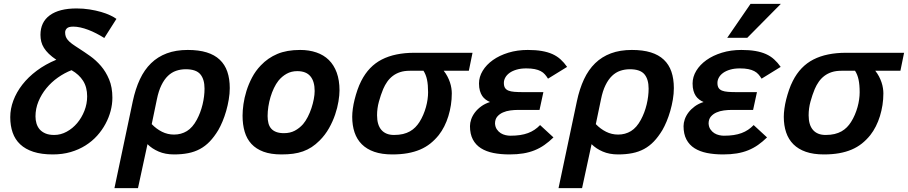

<svg xmlns="http://www.w3.org/2000/svg" viewBox="-20 -786 4710 996"><path d="M272 -476.1Q249 -491.7 233.4 -506.8Q217.8 -522 208 -537.6Q198.2 -553.2 194.1 -569.8Q189.9 -586.4 189.9 -605Q189.9 -671.4 238.5 -706.8Q287.1 -742.2 377 -742.2Q412.1 -742.2 444.6 -737.1Q477.1 -731.9 504.2 -724.1Q531.2 -716.3 551.8 -706.5Q572.3 -696.8 584 -688L521 -588.9Q501 -601.6 479.7 -612.5Q458.5 -623.5 437.7 -631.3Q417 -639.2 397 -643.6Q377 -647.9 359.9 -647.9Q335.9 -647.9 326.9 -638.9Q317.9 -629.9 317.9 -618.2Q317.9 -606.9 320.8 -597.7Q323.7 -588.4 331.5 -578.9Q339.4 -569.3 353.5 -558.8Q367.7 -548.3 390.1 -534.2Q417.5 -516.6 447.8 -495.1Q478 -473.6 503.7 -443.8Q529.3 -414.1 546.1 -373.8Q563 -333.5 563 -278.8Q563 -245.6 554 -210.9Q544.9 -176.3 527.3 -143.6Q509.8 -110.8 483.9 -82Q458 -53.2 423.6 -31.5Q389.2 -9.8 346.7 2.7Q304.2 15.1 253.9 15.1Q195.3 15.1 153.3 1.5Q111.3 -12.2 84.7 -37.4Q58.1 -62.5 45.7 -98.1Q33.2 -133.8 33.2 -178.2Q33.2 -221.7 49.3 -264.6Q65.4 -307.6 95.9 -346.9Q126.5 -386.2 170.9 -419.4Q215.3 -452.6 272 -476.1ZM351.1 -421.9Q314.5 -407.7 280.5 -383.8Q246.6 -359.9 220.7 -328.4Q194.8 -296.9 179.4 -259.5Q164.1 -222.2 164.1 -182.1Q164.1 -163.1 169.2 -145.8Q174.3 -128.4 185.5 -115.2Q196.8 -102.1 215.3 -94Q233.9 -85.9 261.2 -85.9Q294.9 -85.9 325.9 -102.8Q356.9 -119.6 380.4 -147.5Q403.8 -175.3 418 -211.4Q432.1 -247.6 432.1 -286.1Q432.1 -333.5 411.1 -366.7Q390.1 -399.9 351.1 -421.9Z M573.7 189.9 668.9 -261.2Q682.6 -325.2 705.8 -374.8Q729 -424.3 763.7 -458Q798.3 -491.7 845.5 -509.3Q892.6 -526.9 954.1 -526.9Q1011.2 -526.9 1052.2 -514.2Q1093.3 -501.5 1119.9 -476.3Q1146.5 -451.2 1159.2 -414.3Q1171.9 -377.4 1171.9 -329.1Q1171.9 -300.3 1166.7 -269.8Q1161.6 -239.3 1153.3 -210.4Q1145 -181.6 1134.3 -156Q1123.5 -130.4 1112.8 -111.8Q1091.3 -76.2 1068.1 -52Q1044.9 -27.8 1017.1 -12.9Q989.3 2 956.3 8.5Q923.3 15.1 882.8 15.1Q837.4 15.1 803 0.2Q768.6 -14.6 745.1 -38.1L695.8 189.9ZM767.1 -142.1Q791 -117.2 820.3 -102.5Q849.6 -87.9 882.8 -87.9Q919.9 -87.9 949.5 -106Q979 -124 1001 -165Q1020.5 -201.2 1030.8 -243.9Q1041 -286.6 1041 -326.2Q1041 -375 1019 -400.9Q997.1 -426.8 943.8 -426.8Q917 -426.8 893.6 -418.7Q870.1 -410.6 851.1 -392.3Q832 -374 817.4 -344.2Q802.7 -314.5 793.9 -271Z M1238.3 -186Q1238.3 -212.4 1242.9 -245.6Q1247.6 -278.8 1258.5 -314.2Q1269.5 -349.6 1287.6 -384Q1305.7 -418.5 1333 -446.8Q1369.6 -485.4 1418.5 -506.1Q1467.3 -526.9 1537.1 -526.9Q1583.5 -526.9 1621.3 -513.9Q1659.2 -501 1685.8 -474.9Q1712.4 -448.7 1726.8 -409.2Q1741.2 -369.6 1741.2 -316.9Q1741.2 -293 1735.8 -260Q1730.5 -227.1 1718.5 -191.7Q1706.5 -156.2 1686.8 -121.1Q1667 -85.9 1638.2 -57.1Q1617.7 -36.6 1596.7 -22.9Q1575.7 -9.3 1551.8 -0.7Q1527.8 7.8 1500.5 11.5Q1473.1 15.1 1439.9 15.1Q1385.3 15.1 1346.9 1Q1308.6 -13.2 1284.4 -39.3Q1260.3 -65.4 1249.3 -102.5Q1238.3 -139.6 1238.3 -186ZM1368.2 -184.1Q1368.2 -163.1 1372.6 -146.5Q1377 -129.9 1387 -118.7Q1397 -107.4 1413.3 -101.3Q1429.7 -95.2 1453.1 -95.2Q1484.9 -95.2 1509 -107.9Q1533.2 -120.6 1552.2 -142.1Q1565.4 -157.7 1576.7 -179.7Q1587.9 -201.7 1595.7 -225.3Q1603.5 -249 1607.9 -272.2Q1612.3 -295.4 1612.3 -314Q1612.3 -363.8 1590.1 -390.4Q1567.9 -417 1522 -417Q1491.2 -417 1466.8 -403.3Q1442.4 -389.6 1424.3 -367.2Q1411.6 -351.1 1401.1 -329.1Q1390.6 -307.1 1383.3 -282.7Q1376 -258.3 1372.1 -232.9Q1368.2 -207.5 1368.2 -184.1Z M2431.2 -512.2 2412.1 -418.9H2281.7Q2293 -404.8 2301 -389.4Q2309.1 -374 2314.2 -358.6Q2319.3 -343.3 2321.5 -328.6Q2323.7 -314 2323.7 -301.8Q2323.7 -271 2319.1 -241.2Q2314.5 -211.4 2305.9 -183.6Q2297.4 -155.8 2284.7 -130.6Q2272 -105.5 2255.9 -85Q2235.8 -60.1 2212.2 -41.3Q2188.5 -22.5 2159.2 -10Q2129.9 2.4 2094.2 8.8Q2058.6 15.1 2015.1 15.1Q1960.9 15.1 1921.6 1.5Q1882.3 -12.2 1856.9 -37.6Q1831.5 -63 1819.3 -99.1Q1807.1 -135.3 1807.1 -180.2Q1807.1 -199.2 1810.3 -222.4Q1813.5 -245.6 1819.6 -270Q1825.7 -294.4 1834.2 -319.3Q1842.8 -344.2 1854 -366.2Q1892.6 -442.4 1960.7 -477.3Q2028.8 -512.2 2129.9 -512.2ZM2106 -418.9Q2077.6 -418.9 2055.9 -411.9Q2034.2 -404.8 2017.6 -392.1Q2001 -379.4 1988.8 -362.1Q1976.6 -344.7 1967.8 -324.2Q1955.1 -293.5 1945.6 -258.8Q1936 -224.1 1936 -188Q1936 -137.7 1958.7 -111.8Q1981.4 -85.9 2023.9 -85.9Q2050.3 -85.9 2070.6 -90.8Q2090.8 -95.7 2106.7 -104.7Q2122.6 -113.8 2134.5 -126Q2146.5 -138.2 2155.8 -152.8Q2167 -170.4 2175.5 -190.4Q2184.1 -210.4 2189.7 -230.7Q2195.3 -251 2198 -270.5Q2200.7 -290 2200.7 -307.1Q2200.7 -346.2 2195.1 -372.8Q2189.5 -399.4 2176.8 -418.9Z M2851.1 -73.2Q2828.1 -50.8 2804.4 -34.2Q2780.8 -17.6 2753.7 -6.6Q2726.6 4.4 2694.6 9.8Q2662.6 15.1 2623 15.1Q2577.1 15.1 2539.6 7.6Q2502 0 2474.9 -17.1Q2447.8 -34.2 2432.9 -62.5Q2418 -90.8 2418 -131.8Q2418 -148.4 2424.3 -167Q2430.7 -185.5 2443.6 -202.6Q2456.5 -219.7 2476.1 -234.1Q2495.6 -248.5 2522 -256.8Q2510.3 -261.7 2499.8 -269.3Q2489.3 -276.9 2481.7 -288.1Q2474.1 -299.3 2469.5 -315.2Q2464.8 -331.1 2464.8 -353Q2464.8 -387.2 2483.9 -418.7Q2502.9 -450.2 2536.9 -474.4Q2570.8 -498.5 2617.2 -512.7Q2663.6 -526.9 2717.8 -526.9Q2759.3 -526.9 2790.5 -521.5Q2821.8 -516.1 2845.7 -505.4Q2869.6 -494.6 2887.9 -478Q2906.2 -461.4 2921.9 -439L2822.8 -377.9Q2815.4 -390.1 2806.6 -400.1Q2797.9 -410.2 2784.9 -417Q2772 -423.8 2753.9 -427.5Q2735.8 -431.2 2710 -431.2Q2681.6 -431.2 2659.9 -424.8Q2638.2 -418.5 2623.5 -408Q2608.9 -397.5 2601.3 -383.8Q2593.8 -370.1 2593.8 -356Q2593.8 -339.8 2599.6 -330.3Q2605.5 -320.8 2617.7 -315.9Q2629.9 -311 2648.4 -309.6Q2667 -308.1 2691.9 -308.1H2798.8L2778.8 -215.8H2667Q2647.9 -215.8 2627.2 -213.1Q2606.4 -210.4 2588.9 -202.6Q2571.3 -194.8 2559.8 -181.4Q2548.3 -168 2547.9 -146Q2548.8 -127.4 2557.4 -115Q2565.9 -102.5 2577.6 -95.2Q2589.4 -87.9 2602.5 -85Q2615.7 -82 2627 -82Q2655.3 -82 2678 -85.4Q2700.7 -88.9 2719 -95.7Q2737.3 -102.5 2752.7 -112.8Q2768.1 -123 2781.7 -137.2Z M2877.4 189.9 2972.7 -261.2Q2986.3 -325.2 3009.5 -374.8Q3032.7 -424.3 3067.4 -458Q3102.1 -491.7 3149.2 -509.3Q3196.3 -526.9 3257.8 -526.9Q3314.9 -526.9 3356 -514.2Q3397 -501.5 3423.6 -476.3Q3450.2 -451.2 3462.9 -414.3Q3475.6 -377.4 3475.6 -329.1Q3475.6 -300.3 3470.5 -269.8Q3465.3 -239.3 3457 -210.4Q3448.7 -181.6 3438 -156Q3427.2 -130.4 3416.5 -111.8Q3395 -76.2 3371.8 -52Q3348.6 -27.8 3320.8 -12.9Q3293 2 3260 8.5Q3227.1 15.1 3186.5 15.1Q3141.1 15.1 3106.7 0.2Q3072.3 -14.6 3048.8 -38.1L2999.5 189.9ZM3070.8 -142.1Q3094.7 -117.2 3124 -102.5Q3153.3 -87.9 3186.5 -87.9Q3223.6 -87.9 3253.2 -106Q3282.7 -124 3304.7 -165Q3324.2 -201.2 3334.5 -243.9Q3344.7 -286.6 3344.7 -326.2Q3344.7 -375 3322.8 -400.9Q3300.8 -426.8 3247.6 -426.8Q3220.7 -426.8 3197.3 -418.7Q3173.8 -410.6 3154.8 -392.3Q3135.7 -374 3121.1 -344.2Q3106.4 -314.5 3097.7 -271Z M3959 -73.2Q3936 -50.8 3912.4 -34.2Q3888.7 -17.6 3861.6 -6.6Q3834.5 4.4 3802.5 9.8Q3770.5 15.1 3731 15.1Q3685.1 15.1 3647.5 7.6Q3609.9 0 3582.8 -17.1Q3555.7 -34.2 3540.8 -62.5Q3525.9 -90.8 3525.9 -131.8Q3525.9 -148.4 3532.2 -167Q3538.6 -185.5 3551.5 -202.6Q3564.5 -219.7 3584 -234.1Q3603.5 -248.5 3629.9 -256.8Q3618.2 -261.7 3607.7 -269.3Q3597.2 -276.9 3589.6 -288.1Q3582 -299.3 3577.4 -315.2Q3572.8 -331.1 3572.8 -353Q3572.8 -387.2 3591.8 -418.7Q3610.8 -450.2 3644.8 -474.4Q3678.7 -498.5 3725.1 -512.7Q3771.5 -526.9 3825.7 -526.9Q3867.2 -526.9 3898.4 -521.5Q3929.7 -516.1 3953.6 -505.4Q3977.5 -494.6 3995.8 -478Q4014.2 -461.4 4029.8 -439L3930.7 -377.9Q3923.3 -390.1 3914.6 -400.1Q3905.8 -410.2 3892.8 -417Q3879.9 -423.8 3861.8 -427.5Q3843.8 -431.2 3817.9 -431.2Q3789.6 -431.2 3767.8 -424.8Q3746.1 -418.5 3731.4 -408Q3716.8 -397.5 3709.2 -383.8Q3701.7 -370.1 3701.7 -356Q3701.7 -339.8 3707.5 -330.3Q3713.4 -320.8 3725.6 -315.9Q3737.8 -311 3756.3 -309.6Q3774.9 -308.1 3799.8 -308.1H3906.7L3886.7 -215.8H3774.9Q3755.9 -215.8 3735.1 -213.1Q3714.4 -210.4 3696.8 -202.6Q3679.2 -194.8 3667.7 -181.4Q3656.2 -168 3655.8 -146Q3656.7 -127.4 3665.3 -115Q3673.8 -102.5 3685.5 -95.2Q3697.3 -87.9 3710.4 -85Q3723.6 -82 3734.9 -82Q3763.2 -82 3785.9 -85.4Q3808.6 -88.9 3826.9 -95.7Q3845.2 -102.5 3860.6 -112.8Q3876 -123 3889.6 -137.2ZM3856.4 -589.8H3752.4L3873.5 -766.1H4030.8Z M4669.9 -512.2 4650.9 -418.9H4520.5Q4531.7 -404.8 4539.8 -389.4Q4547.9 -374 4553 -358.6Q4558.1 -343.3 4560.3 -328.6Q4562.5 -314 4562.5 -301.8Q4562.5 -271 4557.9 -241.2Q4553.2 -211.4 4544.7 -183.6Q4536.1 -155.8 4523.4 -130.6Q4510.7 -105.5 4494.6 -85Q4474.6 -60.1 4450.9 -41.3Q4427.2 -22.5 4397.9 -10Q4368.7 2.4 4333 8.8Q4297.4 15.1 4253.9 15.1Q4199.7 15.1 4160.4 1.5Q4121.1 -12.2 4095.7 -37.6Q4070.3 -63 4058.1 -99.1Q4045.9 -135.3 4045.9 -180.2Q4045.9 -199.2 4049.1 -222.4Q4052.2 -245.6 4058.3 -270Q4064.5 -294.4 4073 -319.3Q4081.5 -344.2 4092.8 -366.2Q4131.3 -442.4 4199.5 -477.3Q4267.6 -512.2 4368.7 -512.2ZM4344.7 -418.9Q4316.4 -418.9 4294.7 -411.9Q4272.9 -404.8 4256.3 -392.1Q4239.7 -379.4 4227.5 -362.1Q4215.3 -344.7 4206.5 -324.2Q4193.8 -293.5 4184.3 -258.8Q4174.8 -224.1 4174.8 -188Q4174.8 -137.7 4197.5 -111.8Q4220.2 -85.9 4262.7 -85.9Q4289.1 -85.9 4309.3 -90.8Q4329.6 -95.7 4345.5 -104.7Q4361.3 -113.8 4373.3 -126Q4385.3 -138.2 4394.5 -152.8Q4405.8 -170.4 4414.3 -190.4Q4422.9 -210.4 4428.5 -230.7Q4434.1 -251 4436.8 -270.5Q4439.5 -290 4439.5 -307.1Q4439.5 -346.2 4433.8 -372.8Q4428.2 -399.4 4415.5 -418.9Z"/></svg>

Font: Clear Sans
Style: Bold Italic
Weight: 700
Italic angle: -12°
Foundry: Intel Corporation
Version: Version 1.00